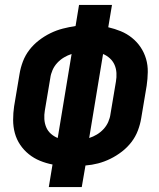

<svg xmlns="http://www.w3.org/2000/svg" viewBox="-20 -755 640 775"><path d="M177 0 192 -91Q166 -96 141.5 -106Q117 -116 96.5 -132.5Q76 -149 61.5 -170.5Q47 -192 40 -217.5Q33 -243 33 -271Q33 -299 37 -326L59 -457Q63 -482 72.5 -507Q82 -532 98.5 -553.5Q115 -575 137 -592Q159 -609 183.5 -621Q208 -633 233.5 -639.5Q259 -646 285 -650L299 -735H432L417 -645Q443 -639 467.5 -629Q492 -619 512.5 -602.5Q533 -586 547.5 -564.5Q562 -543 569.5 -517.5Q577 -492 576.5 -464Q576 -436 572 -409L550 -278Q546 -253 536.5 -228Q527 -203 510.5 -181.5Q494 -160 472 -143Q450 -126 425.5 -114Q401 -102 376 -95.5Q351 -89 325 -87L310 0ZM213 -198 269 -537Q253 -532 238 -523Q223 -514 211 -501Q199 -488 192 -472Q185 -456 183 -440L161 -309Q158 -292 159 -274.5Q160 -257 166.5 -241.5Q173 -226 185.5 -215Q198 -204 213 -198ZM340 -198Q356 -203 371 -212Q386 -221 398 -234Q410 -247 417 -263Q424 -279 426 -295L448 -426Q451 -443 450 -460.5Q449 -478 442.5 -493Q436 -508 423.5 -519.5Q411 -531 396 -537Z"/></svg>

Font: Iosevka Curly XBdExObl
Style: Regular
Weight: 800
Width: 7
Italic angle: -9°
Monospace: yes
Designer: Belleve Invis
Foundry: Belleve Invis
Version: Version 11.1.0; ttfautohint (v1.8.3)